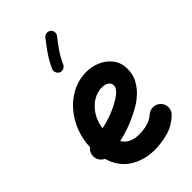

<svg xmlns="http://www.w3.org/2000/svg" viewBox="-275 -978 1131 1131"><g transform="rotate(-45 291.0 -412.0)"><path d="M524.9 -16.1Q476.6 28.3 420.2 42.7Q363.8 57.1 310.1 57.1Q226.6 57.1 159.4 15.4Q92.3 -26.4 66.4 -113.8Q50.3 -121.1 39.8 -135.5Q29.3 -149.9 28.3 -168.5Q25.9 -202.6 52.7 -223.6Q54.2 -284.2 75.9 -342.8Q97.7 -401.4 137.2 -449Q176.8 -496.6 231.9 -525.1Q287.1 -553.7 355.5 -553.7Q395.5 -553.7 437.3 -536.1Q479 -518.6 507.3 -482.9Q535.6 -447.3 535.6 -393.1Q535.6 -345.2 514.4 -308.3Q493.2 -271.5 465.8 -246.8Q438.5 -222.2 420.4 -211.4Q369.1 -180.7 315.2 -158.7Q261.2 -136.7 204.1 -124Q235.4 -72.3 310.1 -72.3Q393.6 -72.3 438 -112.3Q458 -129.9 484.9 -128.7Q511.7 -127.4 529.8 -107.4Q547.4 -87.9 546.1 -60.8Q544.9 -33.7 524.9 -16.1ZM352.1 -424.3Q311 -424.3 275.1 -401.6Q239.3 -378.9 214.6 -339.6Q189.9 -300.3 184.1 -251Q276.9 -270.5 349.1 -314Q381.3 -333 395.5 -349.9Q409.7 -366.7 409.7 -382.3Q409.7 -401.9 393.8 -413.1Q377.9 -424.3 352.1 -424.3ZM373 -873.5Q384.3 -864.7 385.7 -850.3Q387.2 -835.9 378.4 -824.7Q351.1 -790.5 328.1 -757.1Q305.2 -723.6 285.2 -679.7Q279.3 -667 265.4 -661.6Q251.5 -656.2 238.8 -662.1Q226.6 -667.5 221.2 -681.4Q215.8 -695.3 221.2 -708.5Q244.1 -758.3 270.5 -795.9Q296.9 -833.5 324.2 -867.7Q333 -878.9 347.7 -880.4Q362.3 -881.8 373 -873.5Z"/></g></svg>

Font: Mikhak Bold
Style: Regular
Weight: 700
Designer: Amin Abedi
Version: Version 3.3